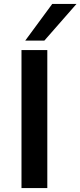

<svg xmlns="http://www.w3.org/2000/svg" viewBox="-20 -954 408 974"><path d="M89 0V-700H220V0ZM108 -748 245 -934H368L205 -748Z"/></svg>

Font: Georama Extended Medium
Style: Regular
Weight: 500
Width: 7
Designer: Jean-Baptiste Levee
Foundry: Production Type
Version: Version 1.000